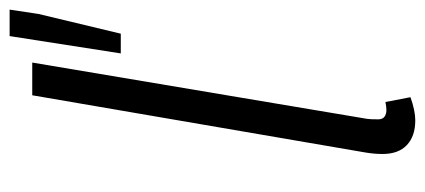

<svg xmlns="http://www.w3.org/2000/svg" viewBox="-262 -611 883 399"><g transform="rotate(-90 179.5 -411.5)"><path d="M59 -58Q59 -75 62 -93L181 -786H249L132 -90Q131 -84 131 -67Q131 -58 136.5 -54Q142 -50 150 -50Q157 -50 167 -52L177 0Q149 10 129 10Q96 10 77.5 -7.5Q59 -25 59 -58ZM304 -833H359L350 -773L309 -602H268Z"/></g></svg>

Font: Nebula Sans Book
Style: Regular
Weight: 400
Italic angle: -9°
Designer: Paul D. Hunt for Adobe (as Source Sans)
Foundry: Nebula Entertainment & Broadcasting LLC
Version: Version 1.010